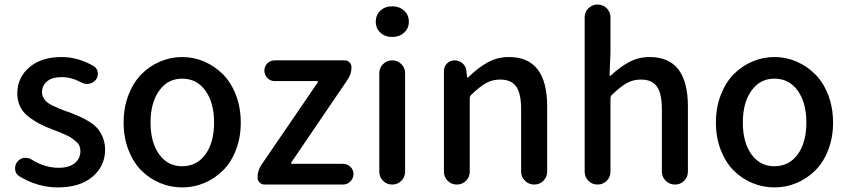

<svg xmlns="http://www.w3.org/2000/svg" viewBox="-20 -817 3755 850"><path d="M236.3 12.7Q147.5 12.7 66.4 -36.1Q49.8 -45.9 46.9 -65.4Q46.9 -69.3 46.9 -73.2Q46.9 -87.9 55.7 -99.6Q67.4 -115.2 85.9 -118.2Q89.8 -118.2 93.8 -118.2Q108.4 -118.2 120.1 -110.4Q178.7 -74.2 239.3 -74.2Q286.1 -74.2 311 -94.7Q335.9 -115.2 335.9 -148.4Q335.9 -160.2 332 -170.4Q328.1 -180.7 316.9 -189.9Q305.7 -199.2 298.3 -205.1Q291 -210.9 271.5 -219.7Q252 -228.5 244.6 -231.4Q237.3 -234.4 213.9 -243.2Q180.7 -255.9 157.7 -267.6Q134.8 -279.3 108.9 -298.3Q83 -317.4 69.8 -343.8Q56.6 -370.1 56.6 -403.3Q56.6 -473.6 109.9 -519Q163.1 -564.5 252 -564.5Q326.2 -564.5 394.5 -524.4Q410.2 -514.6 413.1 -496.1Q413.1 -493.2 413.1 -489.3Q413.1 -475.6 404.3 -463.9Q392.6 -449.2 374 -446.3Q370.1 -445.3 365.2 -445.3Q351.6 -445.3 339.8 -452.1Q295.9 -475.6 253.9 -475.6Q210.9 -475.6 188.5 -457Q166 -438.5 166 -408.2Q166 -395.5 172.4 -384.3Q178.7 -373 187 -365.7Q195.3 -358.4 211.9 -350.1Q228.5 -341.8 239.7 -337.4Q251 -333 273.4 -324.2Q279.3 -322.3 283.2 -321.3Q312.5 -309.6 330.1 -302.2Q347.7 -294.9 372.6 -279.8Q397.5 -264.6 411.1 -249Q424.8 -233.4 435.1 -208.5Q445.3 -183.6 445.3 -154.3Q445.3 -82 389.6 -34.7Q334 12.7 236.3 12.7Z M527.3 -274.4Q527.3 -340.8 548.8 -396.5Q570.3 -452.1 606 -488.3Q641.6 -524.4 688.5 -544.4Q735.4 -564.5 786.6 -564.5Q837.9 -564.5 884.3 -544.4Q930.7 -524.4 966.8 -488.3Q1002.9 -452.1 1024.4 -396.5Q1045.9 -340.8 1045.9 -274.4Q1045.9 -208 1024.4 -152.8Q1002.9 -97.7 966.8 -62Q930.7 -26.4 884.3 -6.8Q837.9 12.7 786.6 12.7Q735.4 12.7 688.5 -6.8Q641.6 -26.4 606 -62Q570.3 -97.7 548.8 -152.8Q527.3 -208 527.3 -274.4ZM786.1 -81.1Q851.6 -81.1 889.6 -133.8Q927.7 -186.5 927.7 -274.4Q927.7 -362.3 889.6 -415.5Q851.6 -468.8 786.1 -468.8Q722.7 -468.8 684.6 -415.5Q646.5 -362.3 646.5 -274.4Q646.5 -186.5 684.6 -133.8Q722.7 -81.1 786.1 -81.1Z M1151.4 0Q1137.7 0 1128.9 -9.3Q1120.1 -18.6 1120.1 -31.2Q1120.1 -61.5 1137.7 -87.9L1386.7 -452.1Q1388.7 -454.1 1387.2 -456.1Q1385.7 -458 1383.8 -458H1196.3Q1176.8 -458 1163.6 -471.7Q1150.4 -485.4 1150.4 -504.4Q1150.4 -523.4 1163.6 -536.6Q1176.8 -549.8 1196.3 -549.8H1505.9Q1518.6 -549.8 1527.3 -541Q1536.1 -532.2 1536.1 -519.5Q1536.1 -489.3 1518.6 -463.9L1269.5 -97.7Q1267.6 -95.7 1268.6 -93.8Q1269.5 -91.8 1272.5 -91.8H1499Q1517.6 -91.8 1531.2 -78.6Q1544.9 -65.4 1544.9 -46.4Q1544.9 -27.3 1531.2 -13.7Q1517.6 0 1499 0Z M1659.2 -56.6V-493.2Q1659.2 -516.6 1675.8 -533.2Q1692.4 -549.8 1716.3 -549.8Q1740.2 -549.8 1756.8 -533.2Q1773.4 -516.6 1773.4 -493.2V-56.6Q1773.4 -33.2 1756.8 -16.6Q1740.2 0 1716.3 0Q1692.4 0 1675.8 -16.6Q1659.2 -33.2 1659.2 -56.6ZM1643.6 -720.7Q1643.6 -751 1664.1 -770Q1684.6 -789.1 1716.3 -789.1Q1748 -789.1 1769 -770Q1790 -751 1790 -720.7Q1790 -691.4 1769 -672.4Q1748 -653.3 1716.3 -653.3Q1684.6 -653.3 1664.1 -672.4Q1643.6 -691.4 1643.6 -720.7Z M1945.3 -56.6V-502.9Q1945.3 -522.5 1959 -536.1Q1972.7 -549.8 1992.2 -549.8Q2012.7 -549.8 2027.8 -536.6Q2043 -523.4 2044.9 -502.9L2047.9 -475.6Q2048.8 -473.6 2050.3 -473.6Q2051.8 -473.6 2052.7 -474.6Q2096.7 -517.6 2139.2 -541Q2181.6 -564.5 2233.4 -564.5Q2402.3 -564.5 2402.3 -345.7V-57.6Q2402.3 -33.2 2385.7 -16.6Q2369.1 0 2345.2 0Q2321.3 0 2304.2 -16.6Q2287.1 -33.2 2287.1 -57.6V-332Q2287.1 -403.3 2265.1 -434.1Q2243.2 -464.8 2194.3 -464.8Q2159.2 -464.8 2130.9 -448.7Q2102.5 -432.6 2064.5 -395.5Q2059.6 -389.6 2059.6 -382.8V-56.6Q2059.6 -33.2 2043 -16.6Q2026.4 0 2002.4 0Q1978.5 0 1961.9 -16.6Q1945.3 -33.2 1945.3 -56.6Z M2568.4 -56.6V-740.2Q2568.4 -763.7 2585 -780.3Q2601.6 -796.9 2625.5 -796.9Q2649.4 -796.9 2666 -780.3Q2682.6 -763.7 2682.6 -740.2V-585.9L2678.7 -484.4Q2678.7 -482.4 2680.7 -481.4Q2682.6 -480.5 2683.6 -482.4Q2724.6 -520.5 2765.6 -542.5Q2806.6 -564.5 2856.4 -564.5Q3025.4 -564.5 3025.4 -345.7V-57.6Q3025.4 -33.2 3008.8 -16.6Q2992.2 0 2968.3 0Q2944.3 0 2927.2 -16.6Q2910.2 -33.2 2910.2 -57.6V-332Q2910.2 -403.3 2888.2 -434.1Q2866.2 -464.8 2817.4 -464.8Q2782.2 -464.8 2753.9 -448.7Q2725.6 -432.6 2687.5 -395.5Q2682.6 -389.6 2682.6 -382.8V-56.6Q2682.6 -33.2 2666 -16.6Q2649.4 0 2625.5 0Q2601.6 0 2585 -16.6Q2568.4 -33.2 2568.4 -56.6Z M3149.4 -274.4Q3149.4 -340.8 3170.9 -396.5Q3192.4 -452.1 3228 -488.3Q3263.7 -524.4 3310.5 -544.4Q3357.4 -564.5 3408.7 -564.5Q3460 -564.5 3506.3 -544.4Q3552.7 -524.4 3588.9 -488.3Q3625 -452.1 3646.5 -396.5Q3668 -340.8 3668 -274.4Q3668 -208 3646.5 -152.8Q3625 -97.7 3588.9 -62Q3552.7 -26.4 3506.3 -6.8Q3460 12.7 3408.7 12.7Q3357.4 12.7 3310.5 -6.8Q3263.7 -26.4 3228 -62Q3192.4 -97.7 3170.9 -152.8Q3149.4 -208 3149.4 -274.4ZM3408.2 -81.1Q3473.6 -81.1 3511.7 -133.8Q3549.8 -186.5 3549.8 -274.4Q3549.8 -362.3 3511.7 -415.5Q3473.6 -468.8 3408.2 -468.8Q3344.7 -468.8 3306.6 -415.5Q3268.6 -362.3 3268.6 -274.4Q3268.6 -186.5 3306.6 -133.8Q3344.7 -81.1 3408.2 -81.1Z"/></svg>

Font: Gen Jyuu Gothic P Medium
Style: Regular
Weight: 500
Designer: [Source Han Sans]
Ryoko NISHIZUKA  (kana & ideographs); Paul D. Hunt (Latin, Greek & Cyrillic); Wenlong ZHANG  (bopomofo
Version: Version 1.002.20150607